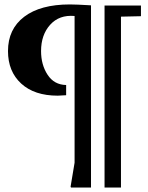

<svg xmlns="http://www.w3.org/2000/svg" viewBox="-20 -765 665 865"><path d="M295 -745Q320 -745 333 -744L390 -741V80H300L298 76L316 -32V-693Q247 -699 206 -653.5Q165 -608 165 -535Q165 -473 194.5 -428Q224 -383 278 -382V-336Q252 -334 240 -334Q135 -334 75.5 -388.5Q16 -443 16 -535Q16 -634 89 -689.5Q162 -745 295 -745ZM451 -740H615V-692L525 -690V80H451Z"/></svg>

Font: Minipax
Style: Bold
Weight: 600
Designer: Raphaël Ronot, Igor Stepanchenko (Cyrillic)
Foundry: steppetype
Version: Version 1.002